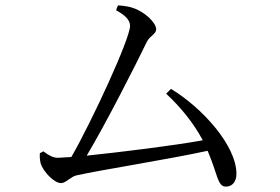

<svg xmlns="http://www.w3.org/2000/svg" viewBox="-20 -714 1040 713"><path d="M128 -145C127 -132 128 -121 131 -107C140 -78 180 -34 207 -34C224 -34 244 -59 265 -63C355 -83 604 -122 751 -154C789 -66 787 -21 819 -21C843 -21 858 -40 858 -68C858 -175 729 -315 615 -384L597 -366C651 -316 699 -257 733 -193C623 -173 427 -149 302 -136C373 -255 480 -465 526 -560C537 -581 560 -588 560 -605C560 -630 516 -671 475 -684C460 -690 437 -693 418 -694L411 -676C444 -658 463 -640 463 -618C463 -570 320 -261 245 -131L195 -128C178 -128 162 -136 141 -152Z"/></svg>

Font: Harano Aji Mincho KR
Style: Regular
Weight: 400
Foundry: Masamichi Hosoda
Version: HaranoAjiMinchoKR-Regular version 20230610;ttx 4.39.4